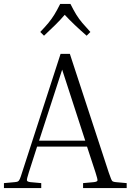

<svg xmlns="http://www.w3.org/2000/svg" viewBox="-20 -953 662 973"><path d="M189 -25V0H0V-25L55 -30Q66 -31 71 -33.5Q76 -36 80.5 -46Q85 -56 92 -79L287 -680H334L531 -79Q539 -56 543 -46Q547 -36 552 -33.5Q557 -31 567 -30L622 -25V0H401V-25L456 -30Q473 -32 474 -38.5Q475 -45 464 -79L421 -210H168L126 -79Q115 -45 116.5 -38.5Q118 -32 134 -30ZM178 -240H412L295 -600ZM438 -791 419 -772Q387 -800 359.5 -826Q332 -852 308 -878Q286 -852 260 -826.5Q234 -801 203 -772L184 -791Q209 -817 225.5 -837Q242 -857 255.5 -879Q269 -901 285 -933H337Q353 -901 366.5 -879Q380 -857 397 -837Q414 -817 438 -791Z"/></svg>

Font: Inria Serif Light
Style: Regular
Weight: 300
Designer: Black Foundry Team
Foundry: Black Foundry
Version: Version 1.000; ttfautohint (v1.8.3)